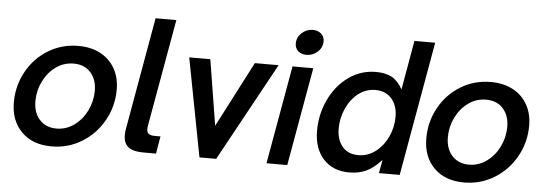

<svg xmlns="http://www.w3.org/2000/svg" viewBox="-50 -926 3091 1087"><g transform="rotate(5 1495.5 -382.0)"><path d="M37 -220Q37 -314 81.5 -394.5Q126 -475 203 -522Q280 -569 374 -569Q446 -569 499.5 -540.5Q553 -512 582 -460.5Q611 -409 611 -341Q611 -247 566 -166Q521 -85 443 -37Q365 11 271 11Q163 11 100 -52Q37 -115 37 -220ZM488 -324Q488 -388 452.5 -427.5Q417 -467 356 -467Q300 -467 255 -434.5Q210 -402 184 -349Q158 -296 158 -237Q158 -171 194 -131.5Q230 -92 290 -92Q345 -92 390.5 -125Q436 -158 462 -211.5Q488 -265 488 -324Z M790 0Q735 0 707 -21Q679 -42 679 -90Q679 -109 683 -129L795 -763H913L806 -160Q803 -145 803 -134Q803 -115 814 -107Q825 -99 848 -99H881L864 0Z M1206 0H1111L1004 -559H1124L1184 -186L1377 -559H1512Z M1610 0H1492L1591 -559H1709ZM1598 -690Q1598 -725 1625 -750Q1652 -775 1688 -775Q1717 -775 1735.5 -758.5Q1754 -742 1754 -716Q1754 -680 1726.5 -655.5Q1699 -631 1663 -631Q1634 -631 1616 -647.5Q1598 -664 1598 -690Z M1761 -209Q1761 -302 1800 -385Q1839 -468 1908.5 -518.5Q1978 -569 2065 -569Q2119 -569 2154.5 -550Q2190 -531 2217 -483L2266 -763H2384L2249 0H2131L2145 -76Q2101 -28 2059 -8.5Q2017 11 1963 11Q1869 11 1815 -49Q1761 -109 1761 -209ZM2197 -325Q2197 -389 2163 -428Q2129 -467 2071 -467Q2016 -467 1973 -433Q1930 -399 1906 -344.5Q1882 -290 1882 -232Q1882 -168 1914.5 -129.5Q1947 -91 2005 -91Q2059 -91 2103 -124.5Q2147 -158 2172 -212Q2197 -266 2197 -325Z M2381 -220Q2381 -314 2425.5 -394.5Q2470 -475 2547 -522Q2624 -569 2718 -569Q2790 -569 2843.5 -540.5Q2897 -512 2926 -460.5Q2955 -409 2955 -341Q2955 -247 2910 -166Q2865 -85 2787 -37Q2709 11 2615 11Q2507 11 2444 -52Q2381 -115 2381 -220ZM2832 -324Q2832 -388 2796.5 -427.5Q2761 -467 2700 -467Q2644 -467 2599 -434.5Q2554 -402 2528 -349Q2502 -296 2502 -237Q2502 -171 2538 -131.5Q2574 -92 2634 -92Q2689 -92 2734.5 -125Q2780 -158 2806 -211.5Q2832 -265 2832 -324Z"/></g></svg>

Font: Open Sauce One SemiBold Italic
Style: Regular
Weight: 600
Italic angle: -10°
Designer: Alfredo Marco Pradil
Foundry: Creative Sauce Fz LLC
Version: Version 1.477